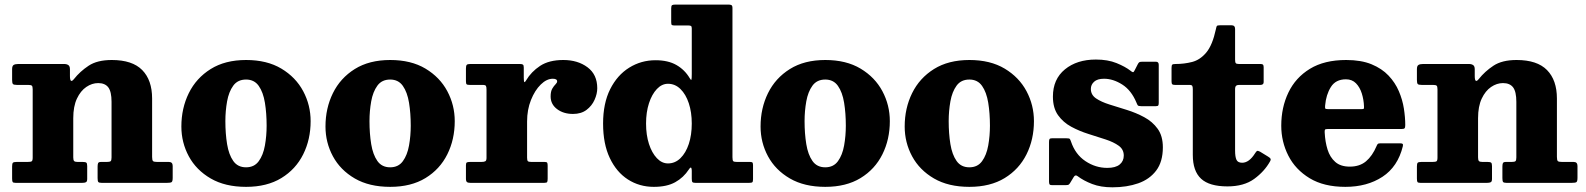

<svg xmlns="http://www.w3.org/2000/svg" viewBox="-20 -800 6940 840"><path d="M103 -428.5H54Q40 -428.5 36.5 -432.5Q33 -436.5 33 -450.5V-497.5Q33 -512 40 -516Q47 -520 59.5 -520H261.5Q272 -520 279 -515.2Q286 -510.5 286 -497V-468Q286 -432.5 303.5 -454Q330 -487.5 367.8 -512.5Q405.5 -537.5 469 -537.5Q559 -537.5 602.2 -493.5Q645.5 -449.5 645.5 -369V-113.5Q645.5 -99 649.5 -95.2Q653.5 -91.5 668 -91.5H719Q735.5 -91.5 735.5 -74V-22Q735.5 -6 730.5 -3Q725.5 0 710.5 0H424.5Q412.5 0 409.8 -4.2Q407 -8.5 407 -21V-71Q407 -81 409.2 -86.2Q411.5 -91.5 422 -91.5H447Q460 -91.5 464 -94.8Q468 -98 468 -111V-354.5Q468 -399 453.8 -417.8Q439.5 -436.5 409.5 -436.5Q382.5 -436.5 357.5 -419.5Q332.5 -402.5 316.5 -368.5Q300.5 -334.5 300.5 -283V-111.5Q300.5 -100 304 -95.8Q307.5 -91.5 319.5 -91.5H342Q353.5 -91.5 357.5 -88.5Q361.5 -85.5 361.5 -73.5V-17.5Q361.5 -5.5 356 -2.8Q350.5 0 339.5 0H48.5Q37.5 0 35.2 -4Q33 -8 33 -19.5V-72Q33 -84.5 36.5 -88Q40 -91.5 52.5 -91.5H100Q114 -91.5 118.5 -94.2Q123 -97 123 -110.5V-409.5Q123 -422 119.2 -425.2Q115.5 -428.5 103 -428.5Z M773.5 -246.5Q773.5 -326.5 806 -392.5Q838.5 -458.5 901.8 -498Q965 -537.5 1056.5 -537.5Q1148 -537.5 1211 -499.8Q1274 -462 1306.5 -401Q1339 -340 1339 -270Q1339 -190 1306.5 -124.8Q1274 -59.5 1211 -21Q1148 17.5 1056.5 17.5Q965 17.5 901.8 -19.2Q838.5 -56 806 -116.2Q773.5 -176.5 773.5 -246.5ZM966 -270Q966 -215.5 973.5 -169.5Q981 -123.5 1000.5 -95.8Q1020 -68 1056.5 -68Q1092.5 -68 1112 -94.8Q1131.5 -121.5 1139 -163.5Q1146.5 -205.5 1146.5 -250Q1146.5 -304.5 1139 -350.5Q1131.5 -396.5 1112 -424.2Q1092.5 -452 1056.5 -452Q1020 -452 1000.5 -425.2Q981 -398.5 973.5 -356.5Q966 -314.5 966 -270Z M1404 -246.5Q1404 -326.5 1436.5 -392.5Q1469 -458.5 1532.2 -498Q1595.5 -537.5 1687 -537.5Q1778.5 -537.5 1841.5 -499.8Q1904.5 -462 1937 -401Q1969.5 -340 1969.5 -270Q1969.5 -190 1937 -124.8Q1904.5 -59.5 1841.5 -21Q1778.5 17.5 1687 17.5Q1595.5 17.5 1532.2 -19.2Q1469 -56 1436.5 -116.2Q1404 -176.5 1404 -246.5ZM1596.5 -270Q1596.5 -215.5 1604 -169.5Q1611.5 -123.5 1631 -95.8Q1650.5 -68 1687 -68Q1723 -68 1742.5 -94.8Q1762 -121.5 1769.5 -163.5Q1777 -205.5 1777 -250Q1777 -304.5 1769.5 -350.5Q1762 -396.5 1742.5 -424.2Q1723 -452 1687 -452Q1650.5 -452 1631 -425.2Q1611.5 -398.5 1604 -356.5Q1596.5 -314.5 1596.5 -270Z M2108.5 -407.5Q2108.5 -420 2106 -424.2Q2103.5 -428.5 2091 -428.5H2035.5Q2024.5 -428.5 2021.5 -431.2Q2018.5 -434 2018.5 -445V-500.5Q2018.5 -512.5 2022 -516.2Q2025.5 -520 2036.5 -520H2255Q2264.5 -520 2268 -517.2Q2271.5 -514.5 2271.5 -504V-460.5Q2271.5 -445 2273.8 -441.5Q2276 -438 2281.5 -448Q2304 -486 2343 -511.8Q2382 -537.5 2444.5 -537.5Q2507.5 -537.5 2550.2 -505.8Q2593 -474 2593 -414Q2593 -389.5 2581.2 -363.2Q2569.5 -337 2546 -319.2Q2522.5 -301.5 2487 -301.5Q2445 -301.5 2417 -322.8Q2389 -344 2389 -378Q2389 -400 2396.2 -412.2Q2403.5 -424.5 2410.5 -431.2Q2417.5 -438 2417.5 -444Q2417.5 -455.5 2398.5 -455.5Q2371.5 -455.5 2345.8 -430.2Q2320 -405 2303 -362.5Q2286 -320 2286 -268.5V-110Q2286 -98 2289.5 -94.8Q2293 -91.5 2305 -91.5H2362.5Q2372 -91.5 2374 -88Q2376 -84.5 2376 -75V-19Q2376 -8 2374 -4Q2372 0 2361 0H2038Q2027.5 0 2023 -3.5Q2018.5 -7 2018.5 -18.5V-77Q2018.5 -87 2022.2 -89.2Q2026 -91.5 2036 -91.5H2085.5Q2098 -91.5 2103.2 -94.5Q2108.5 -97.5 2108.5 -109.5Z M2618.5 -259.5Q2618.5 -348 2649.5 -409.8Q2680.5 -471.5 2732.8 -504Q2785 -536.5 2848 -536.5Q2903 -536.5 2939.5 -515.5Q2976 -494.5 2997.5 -458Q3003.5 -447.5 3005 -451.5Q3006.5 -455.5 3006.5 -476V-675.5Q3006.5 -683.5 3003.5 -686Q3000.5 -688.5 2992.5 -688.5H2932Q2922 -688.5 2919.2 -690.8Q2916.5 -693 2916.5 -703.5V-763.5Q2916.5 -775 2920.5 -777.5Q2924.5 -780 2936 -780H3166.5Q3176 -780 3180.2 -777.5Q3184.5 -775 3184.5 -764.5V-112.5Q3184.5 -98.5 3187.8 -95Q3191 -91.5 3204.5 -91.5H3262Q3270.5 -91.5 3272.5 -88.2Q3274.5 -85 3274.5 -76.5V-16.5Q3274.5 -5.5 3271.5 -2.8Q3268.5 0 3257 0H3022.5Q3012 0 3009.2 -3.5Q3006.5 -7 3006.5 -18V-53Q3006.5 -63 3003.8 -66.2Q3001 -69.5 2994 -59Q2970.5 -23 2934 -2.8Q2897.5 17.5 2840.5 17.5Q2777.5 17.5 2727.2 -14.8Q2677 -47 2647.8 -108.8Q2618.5 -170.5 2618.5 -259.5ZM2806.5 -259.5Q2806.5 -209.5 2819.2 -170.2Q2832 -131 2853.8 -108Q2875.5 -85 2902.5 -85Q2933.5 -85 2957 -108Q2980.5 -131 2993.5 -170.2Q3006.5 -209.5 3006.5 -259.5Q3006.5 -309 2993.5 -348.2Q2980.5 -387.5 2957 -410.5Q2933.5 -433.5 2902.5 -433.5Q2875.5 -433.5 2853.8 -410.5Q2832 -387.5 2819.2 -348.2Q2806.5 -309 2806.5 -259.5Z M3307.5 -246.5Q3307.5 -326.5 3340 -392.5Q3372.5 -458.5 3435.8 -498Q3499 -537.5 3590.5 -537.5Q3682 -537.5 3745 -499.8Q3808 -462 3840.5 -401Q3873 -340 3873 -270Q3873 -190 3840.5 -124.8Q3808 -59.5 3745 -21Q3682 17.5 3590.5 17.5Q3499 17.5 3435.8 -19.2Q3372.5 -56 3340 -116.2Q3307.5 -176.5 3307.5 -246.5ZM3500 -270Q3500 -215.5 3507.5 -169.5Q3515 -123.5 3534.5 -95.8Q3554 -68 3590.5 -68Q3626.5 -68 3646 -94.8Q3665.5 -121.5 3673 -163.5Q3680.5 -205.5 3680.5 -250Q3680.5 -304.5 3673 -350.5Q3665.5 -396.5 3646 -424.2Q3626.5 -452 3590.5 -452Q3554 -452 3534.5 -425.2Q3515 -398.5 3507.5 -356.5Q3500 -314.5 3500 -270Z M3938 -246.5Q3938 -326.5 3970.5 -392.5Q4003 -458.5 4066.2 -498Q4129.5 -537.5 4221 -537.5Q4312.5 -537.5 4375.5 -499.8Q4438.5 -462 4471 -401Q4503.5 -340 4503.5 -270Q4503.5 -190 4471 -124.8Q4438.5 -59.5 4375.5 -21Q4312.5 17.5 4221 17.5Q4129.5 17.5 4066.2 -19.2Q4003 -56 3970.5 -116.2Q3938 -176.5 3938 -246.5ZM4130.5 -270Q4130.5 -215.5 4138 -169.5Q4145.5 -123.5 4165 -95.8Q4184.5 -68 4221 -68Q4257 -68 4276.5 -94.8Q4296 -121.5 4303.5 -163.5Q4311 -205.5 4311 -250Q4311 -304.5 4303.5 -350.5Q4296 -396.5 4276.5 -424.2Q4257 -452 4221 -452Q4184.5 -452 4165 -425.2Q4145.5 -398.5 4138 -356.5Q4130.5 -314.5 4130.5 -270Z M4952 -351Q4929.5 -405 4889.8 -430.2Q4850 -455.5 4810 -455.5Q4781 -455.5 4766.8 -442.5Q4752.5 -429.5 4752.5 -411Q4752.5 -385 4775.2 -369.5Q4798 -354 4834 -342.8Q4870 -331.5 4910.2 -319Q4950.5 -306.5 4986.2 -287.2Q5022 -268 5044.8 -236.5Q5067.5 -205 5067.5 -155.5Q5067.5 -92.5 5038.5 -54Q5009.5 -15.5 4959.8 2Q4910 19.5 4846.5 19.5Q4796 19.5 4758.2 5Q4720.5 -9.5 4695 -29Q4684.5 -37.5 4677.5 -25.5L4663 -1.5Q4659.5 4.5 4656.2 7.2Q4653 10 4642 10H4582.5Q4574.5 10 4572 6.8Q4569.5 3.5 4569.5 -5.5V-178.5Q4569.5 -187.5 4571.5 -191.2Q4573.5 -195 4582 -195H4645.5Q4657.5 -195 4660 -192.5Q4662.5 -190 4665.5 -181Q4684.5 -124.5 4728.8 -95Q4773 -65.5 4824.5 -65.5Q4860.5 -65.5 4878.5 -80.2Q4896.5 -95 4896.5 -119.5Q4896.5 -146.5 4874.2 -162.5Q4852 -178.5 4816.8 -190Q4781.5 -201.5 4741.8 -214Q4702 -226.5 4666.8 -245.5Q4631.5 -264.5 4609 -296Q4586.5 -327.5 4586.5 -377.5Q4586.5 -453.5 4639 -496.5Q4691.5 -539.5 4774.5 -539.5Q4826.5 -539.5 4864.8 -524Q4903 -508.5 4926 -490.5Q4933 -484.5 4936.8 -484.2Q4940.5 -484 4945 -494L4957.5 -518.5Q4961 -525.5 4964.5 -527.8Q4968 -530 4979 -530H5037Q5049.5 -530 5049.5 -516.5V-350Q5049.5 -342 5047.5 -338.8Q5045.5 -335.5 5037 -335.5H4972.5Q4960.5 -335.5 4957.8 -339.2Q4955 -343 4952 -351Z M5536.5 -94Q5512 -50 5467 -17.2Q5422 15.5 5350 15.5Q5271 15.5 5234.8 -18Q5198.5 -51.5 5198.5 -122.5V-409.5Q5198.5 -420 5196.2 -424.2Q5194 -428.5 5183.5 -428.5H5120.5Q5111.5 -428.5 5108.5 -431.5Q5105.5 -434.5 5105.5 -444V-502.5Q5105.5 -514 5108.5 -517Q5111.5 -520 5122.5 -520Q5161 -520 5195.8 -529Q5230.5 -538 5257.5 -570.2Q5284.5 -602.5 5299.5 -672Q5301.5 -682.5 5303.5 -686Q5305.5 -689.5 5319 -689.5H5367.5Q5383.5 -689.5 5383.5 -673.5V-539Q5383.5 -527.5 5386.5 -523.8Q5389.5 -520 5400.5 -520H5495Q5503 -520 5505.8 -517Q5508.5 -514 5508.5 -505.5V-440.5Q5508.5 -428.5 5494 -428.5H5400.5Q5383.5 -428.5 5383.5 -412V-141.5Q5383.5 -114 5389.5 -101Q5395.5 -88 5414.5 -88Q5445 -88 5471 -129.5Q5476 -137.5 5479.5 -139.5Q5483 -141.5 5492.5 -136.5L5526 -116Q5535.5 -110.5 5538.2 -106.2Q5541 -102 5536.5 -94Z M5585.5 -250Q5585.5 -330 5616.8 -395.2Q5648 -460.5 5711 -499Q5774 -537.5 5869.5 -537.5Q5935 -537.5 5980.5 -518.8Q6026 -500 6055 -469.2Q6084 -438.5 6100 -401Q6116 -363.5 6122 -325Q6128 -286.5 6128 -253Q6128 -242 6125 -238.8Q6122 -235.5 6110.5 -235.5H5788Q5778.5 -235.5 5776.8 -232.5Q5775 -229.5 5775.5 -220.5Q5777.5 -179.5 5788 -145.8Q5798.5 -112 5821.8 -91.5Q5845 -71 5885.5 -71Q5928.5 -71 5956.2 -94.2Q5984 -117.5 6002.5 -161Q6004.5 -166.5 6007.5 -169.8Q6010.5 -173 6019 -173H6104.5Q6114 -173 6116.5 -170.5Q6119 -168 6117.5 -160.5Q6095.5 -70.5 6028.2 -26.5Q5961 17.5 5866 17.5Q5772 17.5 5709.8 -20.2Q5647.5 -58 5616.5 -119Q5585.5 -180 5585.5 -250ZM5791 -322.5H5934Q5944.5 -322.5 5946.2 -324Q5948 -325.5 5947.5 -334.5Q5946.5 -363.5 5938 -390.8Q5929.5 -418 5912.5 -435.5Q5895.5 -453 5868.5 -453Q5823.5 -453 5802.5 -419.2Q5781.5 -385.5 5777.5 -339Q5776.5 -329 5777.8 -325.8Q5779 -322.5 5791 -322.5Z M6249 -428.5H6200Q6186 -428.5 6182.5 -432.5Q6179 -436.5 6179 -450.5V-497.5Q6179 -512 6186 -516Q6193 -520 6205.5 -520H6407.5Q6418 -520 6425 -515.2Q6432 -510.5 6432 -497V-468Q6432 -432.5 6449.5 -454Q6476 -487.5 6513.8 -512.5Q6551.5 -537.5 6615 -537.5Q6705 -537.5 6748.2 -493.5Q6791.5 -449.5 6791.5 -369V-113.5Q6791.5 -99 6795.5 -95.2Q6799.5 -91.5 6814 -91.5H6865Q6881.5 -91.5 6881.5 -74V-22Q6881.5 -6 6876.5 -3Q6871.5 0 6856.5 0H6570.5Q6558.5 0 6555.8 -4.2Q6553 -8.5 6553 -21V-71Q6553 -81 6555.2 -86.2Q6557.5 -91.5 6568 -91.5H6593Q6606 -91.5 6610 -94.8Q6614 -98 6614 -111V-354.5Q6614 -399 6599.8 -417.8Q6585.5 -436.5 6555.5 -436.5Q6528.5 -436.5 6503.5 -419.5Q6478.5 -402.5 6462.5 -368.5Q6446.5 -334.5 6446.5 -283V-111.5Q6446.5 -100 6450 -95.8Q6453.5 -91.5 6465.5 -91.5H6488Q6499.5 -91.5 6503.5 -88.5Q6507.5 -85.5 6507.5 -73.5V-17.5Q6507.5 -5.5 6502 -2.8Q6496.5 0 6485.5 0H6194.5Q6183.5 0 6181.2 -4Q6179 -8 6179 -19.5V-72Q6179 -84.5 6182.5 -88Q6186 -91.5 6198.5 -91.5H6246Q6260 -91.5 6264.5 -94.2Q6269 -97 6269 -110.5V-409.5Q6269 -422 6265.2 -425.2Q6261.5 -428.5 6249 -428.5Z"/></svg>

Font: Besley* Heavy
Style: Regular
Weight: 800
Designer: Owen Earl
Foundry: indestructible type*
Version: Version 3.000; ttfautohint (v1.8.3)